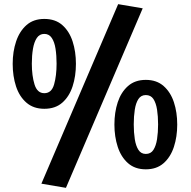

<svg xmlns="http://www.w3.org/2000/svg" viewBox="-20 -802 918 923"><path d="M832 -203Q832 -262 816 -310.5Q800 -359 766.5 -388.5Q733 -418 681 -418Q629 -418 595.5 -388.5Q562 -359 546 -310.5Q530 -262 530 -203Q530 -145 546 -96Q562 -47 595.5 -17.5Q629 12 681 12Q733 12 766.5 -17.5Q800 -47 816 -96Q832 -145 832 -203ZM666 -762 548 -782 179 81 297 101ZM345 -495Q345 -554 329 -603Q313 -652 279.5 -681.5Q246 -711 193 -711Q141 -711 107.5 -681.5Q74 -652 57.5 -603Q41 -554 41 -495Q41 -436 57 -387Q73 -338 107 -308.5Q141 -279 193 -279Q246 -279 279.5 -308.5Q313 -338 329 -387Q345 -436 345 -495ZM740 -204Q740 -165 735 -133Q730 -101 717.5 -81.5Q705 -62 681 -62Q658 -62 645.5 -81.5Q633 -101 628 -133Q623 -165 623 -204Q623 -243 628 -275Q633 -307 645.5 -326Q658 -345 681 -345Q705 -345 717.5 -326Q730 -307 735 -275Q740 -243 740 -204ZM252 -496Q252 -438 240 -396Q228 -354 193 -354Q159 -354 146 -396Q133 -438 133 -496Q133 -535 138.5 -567.5Q144 -600 157 -619.5Q170 -639 193 -639Q216 -639 229 -619.5Q242 -600 247 -567.5Q252 -535 252 -496Z"/></svg>

Font: Repo Bold
Style: Bold
Weight: 700
Designer: Stefan Peev
Foundry: Context Ltd
Version: Version 1.502